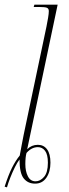

<svg xmlns="http://www.w3.org/2000/svg" viewBox="-53 -780 298 826"><path d="M-33 23Q-17 -27 -1.5 -58Q14 -89 32 -111Q36 -132 40 -154.5Q44 -177 49 -201L147 -666Q151 -686 154 -704Q157 -722 157 -732Q157 -743 149 -746.5Q141 -750 115 -750H92L95 -760H195L64 -138Q83 -157 110 -157Q135 -157 149.5 -137.5Q164 -118 164 -80Q164 -41 146.5 -15.5Q129 10 98 10Q67 10 49 -12.5Q31 -35 31 -94Q21 -81 10.5 -59.5Q0 -38 -9 -15Q-18 8 -23 26ZM100 0Q120 0 136.5 -19Q153 -38 153 -80Q153 -115 141 -131Q129 -147 110 -147Q83 -147 61 -122Q56 -104 56 -74Q56 -43 67 -21.5Q78 0 100 0Z"/></svg>

Font: Noto Serif Display ExtraCondensed Thin
Style: Italic
Weight: 100
Width: 2
Italic angle: -12°
Designer: Monotype Design Team
Foundry: Monotype Imaging Inc.
Version: Version 2.009